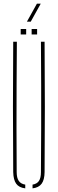

<svg xmlns="http://www.w3.org/2000/svg" viewBox="-20 -1029 317 1053"><path d="M52.5 -85Q51 -264.5 51 -442.8Q51 -621 52.5 -800H72.5Q71.5 -680.5 71 -561.5Q70.5 -442.5 70.5 -323.5Q70.5 -204.5 71.5 -85Q71.5 -53.5 82.8 -37Q94 -20.5 118.5 -16.5V4Q84.5 0 69 -21.2Q53.5 -42.5 52.5 -85ZM158.5 4V-16.5Q183 -20.5 193.8 -37Q204.5 -53.5 204.5 -85Q205.5 -204.5 205.8 -323.5Q206 -442.5 205.8 -561.5Q205.5 -680.5 204.5 -800H224.5Q226 -621 226 -442.8Q226 -264.5 224.5 -85Q224 -42.5 208.2 -21.2Q192.5 0 158.5 4ZM153.5 -840V-870H183.5V-840ZM93.5 -840V-870H123.5V-840ZM127.5 -910 182.5 -1009H203.5L148.5 -910Z"/></svg>

Font: Big Shoulders Stencil Thin
Style: Regular
Weight: 100
Designer: Patric King
Foundry: XO Type Co
Version: Version 2.001